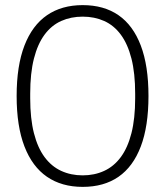

<svg xmlns="http://www.w3.org/2000/svg" viewBox="-20 -718 646 750"><path d="M303 12Q221 12 163.5 -27.5Q106 -67 75.5 -146Q45 -225 45 -343Q45 -461 75.5 -540Q106 -619 163.5 -658.5Q221 -698 303 -698Q386 -698 443 -658.5Q500 -619 530 -540Q560 -461 560 -343Q560 -225 530 -146Q500 -67 443 -27.5Q386 12 303 12ZM303 -33Q349 -33 387 -50.5Q425 -68 452 -104.5Q479 -141 493.5 -198Q508 -255 508 -334V-352Q508 -432 493.5 -489Q479 -546 452 -582.5Q425 -619 387 -636Q349 -653 303 -653Q257 -653 219 -636Q181 -619 154 -582.5Q127 -546 112.5 -489Q98 -432 98 -352V-334Q98 -255 112.5 -198Q127 -141 154 -104.5Q181 -68 219 -50.5Q257 -33 303 -33Z"/></svg>

Font: Archivo Condensed Thin
Style: Regular
Weight: 250
Width: 3
Designer: Hector Gatti
Foundry: Omnibus-Type
Version: Version 2.001